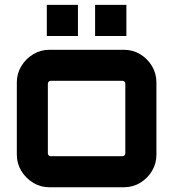

<svg xmlns="http://www.w3.org/2000/svg" viewBox="-20 -790 732 810"><path d="M188.5 0Q151.1 0 120 -18.9Q88.8 -37.8 69.9 -69Q51 -100.1 51 -137.5V-442.5Q51 -479.9 69.9 -511Q88.8 -542.2 120 -561.1Q151.1 -580 188.5 -580H502.1Q540.5 -580 571.6 -561.2Q602.6 -542.3 621.3 -511Q639.9 -479.6 639.9 -442.5V-137.5Q639.9 -100.1 621.4 -69Q602.8 -37.8 571.7 -18.9Q540.6 0 502.1 0H188.5ZM194.1 -130.9H496.6Q501.5 -130.9 505.1 -134.5Q508.7 -138.1 508.7 -143.1V-436.9Q508.7 -441.9 505.1 -445.5Q501.5 -449.1 496.6 -449.1H194.1Q189.1 -449.1 185.5 -445.5Q181.9 -441.9 181.9 -436.9V-143.1Q181.9 -138.1 185.5 -134.5Q189.1 -130.9 194.1 -130.9ZM381.2 -638V-769.6H513.2V-638ZM177.5 -638V-769.6H308.8V-638Z"/></svg>

Font: Orbitron
Style: Regular
Weight: 400
Designer: Matt McInerney
Foundry: The League of Moveable Type
Version: Version 2.001